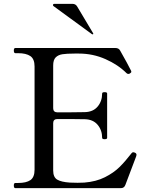

<svg xmlns="http://www.w3.org/2000/svg" viewBox="-20 -980 773 1000"><path d="M691 -173Q691 -170 689 -165Q687 -160 686 -157Q671 -119 633 -17Q627 0 609 0H60Q52 0 52 -14Q52 -27 60 -27H74Q117 -27 138.5 -42Q160 -57 160 -96V-634Q160 -673 138 -688Q116 -703 74 -703H60Q52 -703 52 -717Q52 -730 60 -730H581Q599 -730 606 -716Q624 -685 640 -655Q656 -625 663 -611Q664 -609 664 -606Q664 -602 656 -597Q653 -595 648 -595Q643 -595 639 -599Q595 -643 529.5 -672Q464 -701 391 -701H368Q327 -701 305 -697.5Q283 -694 270 -681Q257 -668 257 -639V-416Q257 -406 262.5 -400.5Q268 -395 278 -395H344Q403 -395 422 -396Q465 -397 488.5 -425Q512 -453 512 -493Q512 -500 525 -500Q538 -500 538 -493V-262Q538 -255 525 -255Q512 -255 512 -262Q512 -302 488.5 -330Q465 -358 422 -359Q403 -360 344 -360H278Q268 -360 262.5 -354.5Q257 -349 257 -339V-92Q257 -57 278 -44.5Q299 -32 344 -29Q356 -28 384 -28Q407 -28 419 -29Q481 -34 526.5 -57Q572 -80 602 -109.5Q632 -139 666 -183Q669 -187 674 -187Q678 -187 682 -185Q691 -182 691 -173ZM459 -802 462 -801Q464 -801 465 -802Q466 -803 466 -804L465 -807L382 -946Q374 -960 357 -960H263Q256 -960 256 -953Q256 -950 259 -948Z"/></svg>

Font: Shippori Mincho B1 Medium
Style: Regular
Weight: 500
Designer: FONTDASU
Foundry: FONTDASU / Google Inc. / but / Adobe
Version: Version 3.110; ttfautohint (v1.8.3)